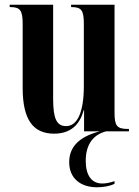

<svg xmlns="http://www.w3.org/2000/svg" viewBox="-20 -556 588 813"><path d="M209 10C279 10 318 -28 334 -89H336V0H403C306 25 273 73 273 131C273 199 321 237 391 237C417 237 447 232 465 222V211C445 218 428 221 413 221C369 221 343 188 343 125C343 52 378 13 430 0H526V-10H522C476 -10 465 -22 465 -78V-536H281V-526H283C325 -526 335 -512 335 -455V-192C335 -84 309 -22 260 -22C220 -22 205 -53 205 -138V-536H21V-526H24C65 -526 76 -512 76 -455V-183C76 -47 122 10 209 10Z"/></svg>

Font: Noto Serif Display ExtraCondensed
Style: Bold
Weight: 700
Width: 2
Designer: Monotype Design Team
Foundry: Monotype Imaging Inc.
Version: Version 2.009